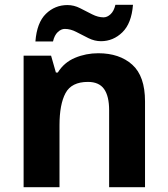

<svg xmlns="http://www.w3.org/2000/svg" viewBox="-20 -777 697 797"><path d="M388 -556Q476 -556 529 -508.5Q582 -461 582 -356V0H433V-319Q433 -378 412 -407.5Q391 -437 345 -437Q277 -437 252 -390.5Q227 -344 227 -257V0H78V-546H192L212 -476H220Q246 -518 291.5 -537Q337 -556 388 -556ZM127 -605Q133 -683 170.5 -719.5Q208 -756 260 -756Q287 -756 312.5 -743Q338 -730 362.5 -717.5Q387 -705 410 -705Q425 -705 439 -718Q453 -731 459 -757H532Q526 -680 488 -643Q450 -606 399 -606Q373 -606 347.5 -618.5Q322 -631 297.5 -644Q273 -657 249 -657Q234 -657 220 -644Q206 -631 200 -605Z"/></svg>

Font: Noto Sans Devanagari UI
Style: Bold
Weight: 700
Designer: Jelle Bosma - Monotype Design Team
Foundry: Monotype Imaging Inc.
Version: Version 2.004; ttfautohint (v1.8.4.7-5d5b)